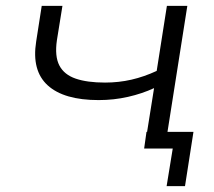

<svg xmlns="http://www.w3.org/2000/svg" viewBox="-20 -509 732 658"><path d="M551 129 572 0H474L482 -57H643L614 129ZM475 0 508 -207Q467 -188 418.5 -177Q370 -166 318 -166Q199 -166 143.5 -216.5Q88 -267 104 -367L123 -489H194L175 -371Q167 -316 183.5 -284.5Q200 -253 239.5 -239.5Q279 -226 340 -226Q387 -226 430.5 -236Q474 -246 517 -266L552 -489H622L545 0Z"/></svg>

Font: Nunito Sans 10pt Expanded Light
Style: Italic
Weight: 300
Width: 7
Italic angle: -9°
Designer: Vernon Adams
Foundry: Vernon Adams
Version: Version 3.101;gftools[0.9.27]